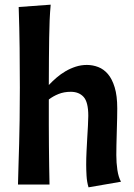

<svg xmlns="http://www.w3.org/2000/svg" viewBox="-20 -790 573 822"><path d="M197 -770Q194 -737 192.5 -702.5Q191 -668 190.5 -627Q190 -586 189.5 -537Q189 -488 189 -426Q204 -442 222 -457.5Q240 -473 260.5 -485Q281 -497 304 -504.5Q327 -512 352 -512Q377 -512 400.5 -503Q424 -494 442 -473Q460 -452 471 -416Q482 -380 482 -326Q482 -312 481.5 -285Q481 -258 480 -227.5Q479 -197 478.5 -169Q478 -141 478 -126Q478 -93 482.5 -62.5Q487 -32 498 -12L359 12Q352 -11 350.5 -38Q349 -65 349 -85Q349 -113 350.5 -142.5Q352 -172 353.5 -199.5Q355 -227 356.5 -251.5Q358 -276 358 -294Q358 -353 338 -375Q318 -397 283 -397Q254 -397 230.5 -387.5Q207 -378 189 -364Q189 -305 189 -256Q189 -207 189.5 -163.5Q190 -120 190.5 -80Q191 -40 192 0H57Q58 -52 59.5 -92Q61 -132 62 -175.5Q63 -219 64 -274.5Q65 -330 65 -414Q65 -499 64 -584.5Q63 -670 60 -760Z"/></svg>

Font: CantoraOne
Style: Regular
Weight: 400
Designer: Pablo Impallari, Rodrigo Fuenzalida
Foundry: Pablo Impallari
Version: Version 1.001; ttfautohint (v0.8) -G 200 -r 50